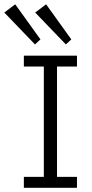

<svg xmlns="http://www.w3.org/2000/svg" viewBox="-61 -891 437 911"><path d="M52.2 0V-51.8H168.9L147 -29.8V-597.2L168.9 -575.2H52.2V-627H304.2V-575.2H187.5L209.5 -597.2V-29.8L187.5 -51.8H304.2V0ZM251.5 -680.2 106 -831.5 157.7 -870.6 277.3 -704.1ZM105 -680.2 -40.5 -831.5 11.2 -870.6 130.9 -704.1Z"/></svg>

Font: Anaheim
Style: Regular
Weight: 400
Designer: Vernon Adams
Foundry: Vernon Adams
Version: Version 2.001